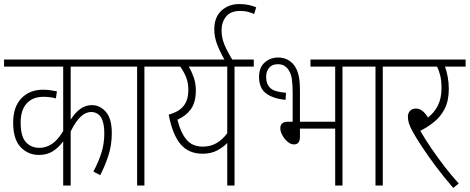

<svg xmlns="http://www.w3.org/2000/svg" viewBox="-20 -916 2319 948"><path d="M589 -587H329V-325Q374 -397 433 -397Q474 -397 503 -363.5Q532 -330 532 -259Q532 -200 515.5 -149Q499 -98 475 -51L441 -69Q464 -111 479.5 -157.5Q495 -204 495 -258Q495 -363 429 -363Q404 -363 379 -340.5Q354 -318 329 -267V0H292V-218Q270 -188 241.5 -169.5Q213 -151 172 -151Q119 -151 82 -189.5Q45 -228 45 -311Q45 -388 85.5 -430.5Q126 -473 192 -473Q211 -473 229 -470.5Q247 -468 261 -465L256 -430Q229 -438 194 -438Q142 -438 112 -405.5Q82 -373 82 -311Q82 -242 108 -214Q134 -186 175 -186Q207 -186 236 -205Q265 -224 292 -269V-587H0V-622H589Z M693 -587V0H657V-587H576V-622H787V-587Z M1233 -622V-587H1138V0H1102V-210Q1082 -189 1052 -173Q1022 -157 980 -157Q912 -157 872 -203.5Q832 -250 813 -350Q864 -364 887 -393.5Q910 -423 910 -473Q910 -507 898.5 -535.5Q887 -564 870 -587H774V-622ZM856 -325Q871 -263 900 -227.5Q929 -192 981 -192Q1019 -192 1048.5 -209Q1078 -226 1102 -258V-587H912Q926 -564 936.5 -534Q947 -504 947 -470Q947 -411 922.5 -377Q898 -343 856 -325Z M1092 -615Q1066 -660 1052 -697Q1038 -734 1038 -771Q1038 -831 1073.5 -863.5Q1109 -896 1162 -896Q1188 -896 1208 -891.5Q1228 -887 1245 -880L1235 -847Q1219 -854 1202.5 -858Q1186 -862 1166 -862Q1119 -862 1096.5 -834.5Q1074 -807 1074 -766Q1074 -729 1088.5 -694.5Q1103 -660 1131 -615Z M1353 -632Q1403 -632 1433 -593Q1447 -574 1454 -545.5Q1461 -517 1461 -466V-315H1635V-587H1513V-622H1766V-587H1671V0H1635V-281H1461V-242Q1461 -220 1453 -211.5Q1445 -203 1432 -203Q1415 -203 1399.5 -216.5Q1384 -230 1374 -248.5Q1364 -267 1364 -283Q1364 -297 1372.5 -306Q1381 -315 1403 -315H1425V-457Q1425 -499 1421 -526Q1417 -553 1405 -570Q1387 -599 1352 -599Q1323 -599 1308.5 -581Q1294 -563 1294 -537Q1294 -501 1314.5 -481.5Q1335 -462 1392 -458L1390 -423Q1328 -429 1293.5 -455Q1259 -481 1259 -537Q1259 -583 1287 -607.5Q1315 -632 1353 -632Z M1870 -587V0H1834V-587H1753V-622H1964V-587Z M2245 -10 2218 12Q2172 -41 2132 -94.5Q2092 -148 2062.5 -193Q2033 -238 2017 -267Q2003 -293 1998.5 -309Q1994 -325 1994 -339Q1994 -358 2005 -369Q2016 -380 2034 -380Q2066 -380 2093 -336Q2123 -358 2141.5 -394Q2160 -430 2160 -481Q2160 -519 2153 -545.5Q2146 -572 2138 -587H1951V-622H2279V-587H2177Q2185 -567 2190.5 -537Q2196 -507 2196 -477Q2196 -419 2176 -379.5Q2156 -340 2123.5 -314Q2091 -288 2055 -270Q2080 -227 2111.5 -181Q2143 -135 2177.5 -90.5Q2212 -46 2245 -10Z"/></svg>

Font: Noto Sans Condensed ExtraLight
Style: Italic
Weight: 200
Width: 3
Italic angle: -12°
Designer: Monotype Design Team
Foundry: Monotype Imaging Inc.
Version: Version 2.013; ttfautohint (v1.8.4.7-5d5b)